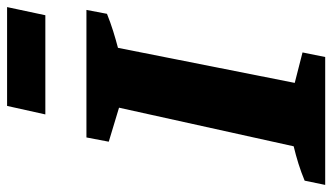

<svg xmlns="http://www.w3.org/2000/svg" viewBox="-237 -720 938 542"><g transform="rotate(-90 232.0 -449.0)"><path d="M-19 0 -7 -58Q17 -68 41 -75.5Q65 -83 90 -89L199 -582L103 -611L115 -674H475L464 -616Q439 -606 415 -598.5Q391 -591 368 -585L269 -86L355 -64L342 0ZM180 -790 204 -898H483L460 -790Z"/></g></svg>

Font: Piazzolla Thin Black
Style: Italic
Weight: 900
Italic angle: -11.3°
Version: Version 2.005